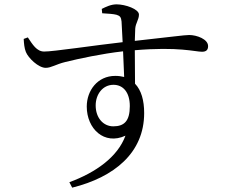

<svg xmlns="http://www.w3.org/2000/svg" viewBox="-20 -798 1040 883"><path d="M501 -217C455 -217 420 -256 420 -313C420 -364 452 -408 502 -408C545 -408 577 -375 577 -310C577 -241 551 -217 501 -217ZM510 -449C428 -449 379 -381 379 -308C379 -206 459 -129 557 -174C521 -76 421 -5 299 40L312 65C505 17 643 -95 643 -278C643 -336 630 -383 601 -413L600 -567C801 -584 877 -560 909 -560C928 -560 937 -568 937 -586C937 -618 885 -637 850 -637C829 -637 765 -628 600 -610L602 -667C604 -692 619 -708 619 -731C619 -756 557 -778 516 -778C490 -778 466 -766 448 -757L450 -737C480 -735 501 -734 516 -730C532 -725 537 -719 539 -699L544 -604C426 -591 220 -560 183 -561C149 -561 130 -593 108 -626L89 -619C90 -599 92 -576 99 -559C110 -531 157 -486 190 -486C216 -486 236 -502 281 -513C342 -528 448 -551 546 -562L551 -444C539 -447 525 -449 510 -449Z"/></svg>

Font: Harano Aji Mincho K1
Style: Regular
Weight: 400
Foundry: Masamichi Hosoda
Version: HaranoAjiMinchoK1-Regular version 20230610;ttx 4.39.4